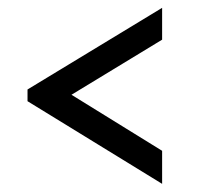

<svg xmlns="http://www.w3.org/2000/svg" viewBox="-20 -504 498 480"><path d="M48.8 -251 385.3 -44.4V-127L158.7 -267.1L385.3 -404.8V-484.4L48.8 -280.3Z"/></svg>

Font: Stoke
Style: Light
Weight: 300
Designer: Nicole Fally
Foundry: Nicole Fally
Version: Version 1.001